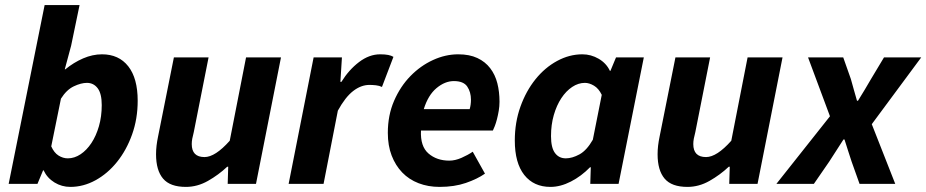

<svg xmlns="http://www.w3.org/2000/svg" viewBox="-20 -721 3633 753"><path d="M14 0 155 -701H292L259 -542L234 -449H236Q269 -476 306 -492Q343 -508 380 -508Q446 -508 483 -461Q520 -414 520 -326Q520 -255 498 -193.5Q476 -132 439 -86Q402 -40 354.5 -14Q307 12 256 12Q222 12 193.5 -5.5Q165 -23 151 -53H149L127 0ZM321 -396Q298 -396 269.5 -382.5Q241 -369 219 -334L181 -147Q192 -122 209.5 -111Q227 -100 246 -100Q272 -100 296 -116Q320 -132 338.5 -160Q357 -188 368 -226Q379 -264 379 -309Q379 -354 363 -375Q347 -396 321 -396Z M984 0H873L875 -67H871Q837 -35 795.5 -11.5Q754 12 709 12Q647 12 619.5 -20.5Q592 -53 592 -116Q592 -133 594 -150Q596 -167 600 -186L662 -496H798L740 -203Q736 -188 734 -177Q732 -166 732 -156Q732 -105 782 -105Q824 -105 881 -169L945 -496H1082Z M1210 -496H1321L1315 -400H1319Q1348 -447 1388 -477.5Q1428 -508 1471 -508Q1490 -508 1502.5 -505.5Q1515 -503 1523 -498L1478 -380Q1468 -385 1454.5 -386.5Q1441 -388 1429 -388Q1396 -388 1365 -364Q1334 -340 1305 -287L1249 0H1112Z M1501 -200Q1501 -269 1525.5 -325.5Q1550 -382 1589.5 -422.5Q1629 -463 1678 -485.5Q1727 -508 1777 -508Q1821 -508 1852 -493.5Q1883 -479 1902.5 -453.5Q1922 -428 1930.5 -394.5Q1939 -361 1939 -322Q1939 -304 1936 -286.5Q1933 -269 1929 -253.5Q1925 -238 1920.5 -226.5Q1916 -215 1913 -209H1631Q1628 -147 1660.5 -119Q1693 -91 1742 -91Q1765 -91 1790 -102Q1815 -113 1834 -126L1882 -40Q1852 -19 1807 -3.5Q1762 12 1704 12Q1659 12 1621.5 -2.5Q1584 -17 1557.5 -44.5Q1531 -72 1516 -111Q1501 -150 1501 -200ZM1822 -293Q1827 -310 1827 -330Q1827 -360 1812.5 -381.5Q1798 -403 1760 -403Q1725 -403 1692 -375.5Q1659 -348 1642 -293Z M1999 -170Q1999 -241 2021 -302.5Q2043 -364 2080 -410Q2117 -456 2165 -482Q2213 -508 2264 -508Q2298 -508 2328 -490.5Q2358 -473 2372 -443H2374L2396 -496H2505L2406 0H2295L2297 -65H2294Q2260 -30 2219 -9Q2178 12 2139 12Q2073 12 2036 -35Q1999 -82 1999 -170ZM2199 -100Q2224 -100 2252.5 -115.5Q2281 -131 2305 -173L2340 -349Q2328 -374 2309.5 -385Q2291 -396 2274 -396Q2248 -396 2224 -380Q2200 -364 2181.5 -336Q2163 -308 2152 -270Q2141 -232 2141 -187Q2141 -142 2156.5 -121Q2172 -100 2199 -100Z M2951 0H2840L2842 -67H2838Q2804 -35 2762.5 -11.5Q2721 12 2676 12Q2614 12 2586.5 -20.5Q2559 -53 2559 -116Q2559 -133 2561 -150Q2563 -167 2567 -186L2629 -496H2765L2707 -203Q2703 -188 2701 -177Q2699 -166 2699 -156Q2699 -105 2749 -105Q2791 -105 2848 -169L2912 -496H3049Z M3235 -265 3149 -496H3287L3317 -411Q3323 -389 3329 -368Q3335 -347 3341 -326H3345Q3358 -347 3371 -368.5Q3384 -390 3396 -411L3447 -496H3593L3399 -234L3491 0H3351L3320 -87Q3313 -108 3306 -130Q3299 -152 3292 -174H3288Q3274 -152 3260 -130.5Q3246 -109 3232 -87L3172 0H3025Z"/></svg>

Font: mr_Source Sans Pro
Style: Bold Italic
Weight: 700
Italic angle: -11°
Designer: Paul D. Hunt
Foundry: Adobe Systems Incorporated
Version: Version 1.036;July 10, 2024;FontCreator 11.5.0.2430 64-bit